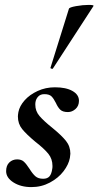

<svg xmlns="http://www.w3.org/2000/svg" viewBox="-20 -752 402 783"><path d="M5 -54Q5 -77 18 -89.5Q31 -102 50 -102Q67 -102 77 -93Q87 -84 100 -64Q113 -43 124.5 -33Q136 -23 156 -23Q173 -23 181.5 -32.5Q190 -42 193 -63Q194 -67 194 -75Q194 -104 177 -125Q160 -146 124 -174Q88 -204 70.5 -225.5Q53 -247 53 -277Q53 -283 55 -295Q60 -320 80.5 -343Q101 -366 133.5 -381Q166 -396 204 -396Q249 -396 275.5 -381Q302 -366 302 -341Q302 -320 288 -307.5Q274 -295 257 -295Q236 -295 226 -304.5Q216 -314 208 -332Q199 -350 190 -359Q181 -368 161 -368Q145 -368 136 -358.5Q127 -349 125 -337Q124 -333 124 -325Q124 -299 141 -279Q158 -259 193 -231Q231 -200 249 -177.5Q267 -155 267 -125Q267 -120 265 -108Q260 -81 239 -53.5Q218 -26 183.5 -7.5Q149 11 108 11Q65 11 35 -8Q5 -27 5 -54ZM186 -476 261 -716Q262 -722 290 -727Q318 -732 342 -732Q365 -732 361 -727L196 -473Q195 -470 189.5 -472Q184 -474 186 -476Z"/></svg>

Font: Cormorant Garamond
Style: Bold Italic
Weight: 700
Italic angle: -10°
Designer: Christian Thalmann (Catharsis Fonts)
Foundry: Catharsis Fonts
Version: Version 4.000